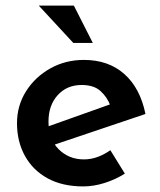

<svg xmlns="http://www.w3.org/2000/svg" viewBox="-20 -658 574 689"><path d="M279 11Q204 11 151 -18Q98 -47 69.5 -98.5Q41 -150 41 -216Q41 -279 73.5 -330.5Q106 -382 160.5 -412.5Q215 -443 281 -443Q369 -443 426 -392.5Q483 -342 502 -249L161 -134L135 -198L399 -292L376 -279Q365 -309 341 -331Q317 -353 273 -353Q220 -353 187 -316.5Q154 -280 154 -222Q154 -159 190.5 -122.5Q227 -86 281 -86Q307 -86 331 -95Q355 -104 376 -119L428 -35Q395 -14 355.5 -1.5Q316 11 279 11ZM119 -638H245L313 -504H243Z"/></svg>

Font: Reem Kufi Fun Medium
Style: Regular
Weight: 500
Designer: Khaled Hosny
Version: Version 1.005